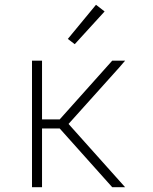

<svg xmlns="http://www.w3.org/2000/svg" viewBox="-20 -784 640 804"><path d="M114 0V-530H156V-284H230L450 -530H504L479 -501L267 -265L504 0H450L230 -246H156V0ZM293 -599 264 -621 382 -764 418 -736Z"/></svg>

Font: Iosevka Curly XLtEx
Style: Regular
Weight: 200
Width: 7
Monospace: yes
Designer: Belleve Invis
Foundry: Belleve Invis
Version: Version 11.1.0; ttfautohint (v1.8.3)